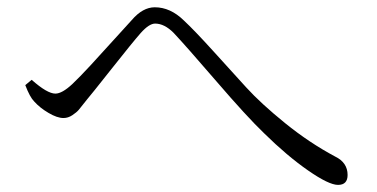

<svg xmlns="http://www.w3.org/2000/svg" viewBox="-20 -609 1040 530"><path d="M74.2 -329.1Q62.5 -340.8 49.8 -374L67.4 -388.7Q110.4 -350.6 132.8 -350.6Q151.4 -350.6 179.7 -377Q199.2 -395.5 230 -428.7Q260.7 -461.9 295.9 -501Q331.1 -540 343.8 -553.7Q374 -588.9 407.2 -588.9Q450.2 -588.9 487.3 -552.7Q516.6 -525.4 567.9 -468.8Q619.1 -412.1 659.7 -367.7Q700.2 -323.2 767.1 -269Q834 -214.8 905.3 -176.8Q939.5 -160.2 939.5 -126Q939.5 -98.6 913.1 -98.6Q887.7 -98.6 830.1 -138.7Q772.5 -178.7 709 -241.2Q661.1 -287.1 576.7 -385.3Q492.2 -483.4 459 -518.6Q433.6 -543.9 408.2 -543.9Q391.6 -543.9 368.2 -517.6Q346.7 -493.2 287.6 -418.5Q228.5 -343.8 220.7 -335Q203.1 -312.5 197.3 -305.7Q191.4 -298.8 179.7 -291Q168 -283.2 155.3 -283.2Q137.7 -283.2 113.8 -297.4Q89.8 -311.5 74.2 -329.1Z"/></svg>

Font: GenYoMin TW TTF Light
Style: Regular
Weight: 300
Version: Version 1.300